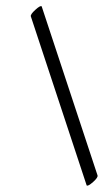

<svg xmlns="http://www.w3.org/2000/svg" viewBox="-20 -565 337 623"><path d="M296.4 3.9Q298.8 10.7 282 25.6Q265.1 40.5 261.2 36.6L80.1 -511.7Q78.1 -518.1 94.7 -533.2Q111.3 -548.3 115.2 -544.4Z"/></svg>

Font: ML-NILA03
Style: Regular
Weight: 400
Designer: CLT@C-DIT
Version: Version ML-NILA03 1.0